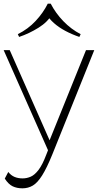

<svg xmlns="http://www.w3.org/2000/svg" viewBox="-20 -821 533 1045"><path d="M102 204Q72 204 49 193Q26 182 6 151L25 115Q40 134 59.5 142Q79 150 103 150Q126 150 147.5 140.5Q169 131 190 103.5Q211 76 231 23L242 -5L236 -23L448 -548H493L265 19Q235 93 209.5 133.5Q184 174 158.5 189Q133 204 102 204ZM253 23 0 -548H33L259 -37ZM84 -620 77 -635Q133 -663 174 -707Q215 -751 240 -801H256Q283 -749 325 -705.5Q367 -662 419 -635L412 -620Q371 -634 335.5 -653Q300 -672 273.5 -695.5Q247 -719 233 -744H263Q241 -702 189.5 -670Q138 -638 84 -620Z"/></svg>

Font: Savate ExtraLight
Style: Regular
Weight: 200
Designer: Max Esnée
Foundry: Plomb Type
Version: Version 2.000